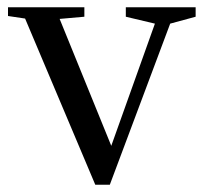

<svg xmlns="http://www.w3.org/2000/svg" viewBox="-20 -508 560 528"><path d="M212 -488H2V-464L49 -457L242 0H282L448 -443L518 -462V-488H326V-462L406 -443L286 -107L144 -456L212 -462Z"/></svg>

Font: Rufina
Style: Regular
Weight: 400
Designer: Martin Sommaruga
Foundry: Martin Sommaruga
Version: Version